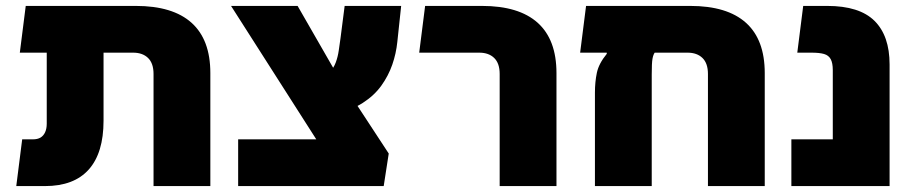

<svg xmlns="http://www.w3.org/2000/svg" viewBox="-20 -629 3081 649"><path d="M499 0V-379Q499 -415 480.5 -433Q462 -451 430 -451H138V-609H439Q564 -609 627.5 -552Q691 -495 691 -382V0ZM35 0 55 -158H91Q107 -158 117 -164Q127 -170 132.5 -182Q138 -194 138 -211V-574H330V-221Q330 -112 280 -56Q230 0 132 0ZM47 -451 67 -609H249V-451Z M1150 0 761 -609H986L1121 -374L1294 -110ZM785 0V-158H1239L1294 -110L1277 0ZM1111 -243 1057 -366Q1081 -372 1094.5 -385.5Q1108 -399 1115 -418Q1122 -437 1125 -458Q1128 -479 1131 -500L1145 -609H1336L1323 -487Q1319 -448 1306 -410.5Q1293 -373 1269 -339.5Q1245 -306 1206 -281Q1167 -256 1111 -243Z M1669 0V-379Q1669 -415 1650.5 -433Q1632 -451 1600 -451H1397L1417 -609H1609Q1734 -609 1797.5 -552Q1861 -495 1861 -382V0Z M2313 -609Q2438 -609 2501.5 -552Q2565 -495 2565 -382V0H2373V-379Q2373 -415 2354.5 -433Q2336 -451 2304 -451H2193Q2188 -444 2185.5 -430Q2183 -416 2183 -377V0H1991V-316Q1991 -352 1997.5 -383Q2004 -414 2031 -447V-457V-609ZM1941 -451 1961 -609H2283V-451Z M2795 0V-392Q2795 -416 2788 -429Q2781 -442 2765.5 -446.5Q2750 -451 2723 -451H2675L2695 -609H2776Q2885 -609 2936 -558.5Q2987 -508 2987 -411V0ZM2655 0V-158H2887V0Z"/></svg>

Font: Noto Sans Hebrew Thin Black
Style: Regular
Weight: 900
Version: Version 3.001